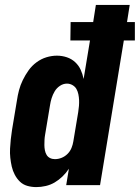

<svg xmlns="http://www.w3.org/2000/svg" viewBox="-20 -755 570 783"><path d="M128 8Q109 8 91.5 3Q74 -2 61.5 -14Q49 -26 40.5 -42Q32 -58 28 -75.5Q24 -93 22 -111.5Q20 -130 21 -149Q22 -168 24 -187Q26 -206 29 -225L49 -345Q52 -366 57.5 -387Q63 -408 73 -428.5Q83 -449 96.5 -468Q110 -487 129 -501Q148 -515 169.5 -521.5Q191 -528 212 -528Q233 -528 252.5 -521.5Q272 -515 286.5 -501.5Q301 -488 309 -470.5Q317 -453 321 -433L347 -590H267L268 -665H360L371 -735H509L498 -665H530V-590H485L388 0H250L261 -67Q250 -50 235 -35.5Q220 -21 203 -11Q186 -1 166.5 3.5Q147 8 128 8ZM204 -106Q218 -106 231.5 -111.5Q245 -117 255.5 -127.5Q266 -138 271.5 -151.5Q277 -165 279 -178L299 -298Q301 -311 302 -323Q303 -335 302.5 -347Q302 -359 299.5 -371Q297 -383 291.5 -392.5Q286 -402 275.5 -408Q265 -414 253 -414Q238 -414 224.5 -405Q211 -396 203 -382.5Q195 -369 190.5 -354.5Q186 -340 184 -326L164 -206Q162 -195 161.5 -184.5Q161 -174 161 -163.5Q161 -153 163 -142.5Q165 -132 170 -123.5Q175 -115 184 -110.5Q193 -106 204 -106Z"/></svg>

Font: Iosevka SS18 Heavy
Style: Italic
Weight: 900
Italic angle: -9°
Monospace: yes
Designer: Belleve Invis
Foundry: Belleve Invis
Version: Version 25.1.1; ttfautohint (v1.8.4)